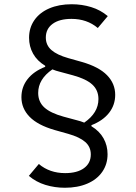

<svg xmlns="http://www.w3.org/2000/svg" viewBox="-20 -730 640 905"><path d="M286 155Q238 155 194 141.5Q150 128 116 99L163 43Q214 86 287 86Q344 86 376 62.5Q408 39 408 -2Q408 -38 381.5 -61Q355 -84 302 -99L238 -117Q158 -140 119.5 -179.5Q81 -219 81 -272Q81 -320 110 -357Q139 -394 193 -415V-420Q155 -443 136 -477Q117 -511 117 -552Q117 -599 142 -635Q167 -671 212.5 -690.5Q258 -710 318 -710Q366 -710 410 -696.5Q454 -683 488 -654L441 -598Q390 -641 317 -641Q260 -641 228 -617.5Q196 -594 196 -553Q196 -517 222.5 -494Q249 -471 302 -456L366 -438Q446 -415 484.5 -375.5Q523 -336 523 -283Q523 -235 494 -198Q465 -161 411 -140V-135Q449 -112 468 -78Q487 -44 487 -3Q487 44 462 80Q437 116 391.5 135.5Q346 155 286 155ZM324 -375 261 -392Q244 -396 227 -403Q160 -357 160 -292Q160 -250 189 -223.5Q218 -197 280 -180L343 -163Q360 -159 377 -152Q444 -198 444 -263Q444 -305 415 -331.5Q386 -358 324 -375Z"/></svg>

Font: iA Writer Mono V
Style: Regular
Weight: 400
Designer: Mike Abbink, Paul van der Laan, Pieter van Rosmalen
Foundry: Bold Monday
Version: Version 2.000